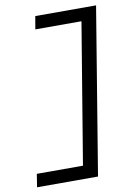

<svg xmlns="http://www.w3.org/2000/svg" viewBox="-103 -889 781 1098"><g transform="rotate(-10 288.0 -340.0)"><path d="M21 143H375L534 -823H181L168 -748H436L301 67H33Z"/></g></svg>

Font: Iosevka Sparkle Oblique
Style: Regular
Weight: 400
Italic angle: -9°
Designer: Belleve Invis
Foundry: Belleve Invis
Version: Version 4.5.0; ttfautohint (v1.8.3)